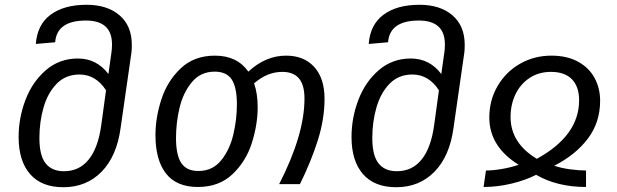

<svg xmlns="http://www.w3.org/2000/svg" viewBox="-20 -771 2582 804"><path d="M532 -583Q532 -560 530 -548L485 -235Q469 -117 405.5 -52Q342 13 245 13Q154 13 106 -42Q58 -97 58 -197Q58 -278 87 -353.5Q116 -429 172.5 -477.5Q229 -526 306 -526Q385 -526 434 -461L447 -554Q449 -565 449 -585Q449 -685 340 -685Q218 -685 211 -594L130 -587Q136 -668 192 -709.5Q248 -751 343 -751Q429 -751 480.5 -707Q532 -663 532 -583ZM404 -247 424 -393Q381 -459 313 -459Q255 -459 217.5 -420.5Q180 -382 162.5 -321.5Q145 -261 145 -193Q145 -120 171 -87Q197 -54 248 -54Q312 -54 351.5 -103Q391 -152 404 -247Z M1339 -357Q1339 -273 1311 -184Q1283 -95 1236 0H1149Q1255 -207 1255 -358Q1255 -416 1231.5 -443Q1208 -470 1162 -470Q1099 -470 1044 -422Q1059 -379 1059 -322Q1059 -249 1034.5 -172Q1010 -95 953.5 -41.5Q897 12 809 12Q719 12 675 -44.5Q631 -101 631 -205Q631 -279 656 -355.5Q681 -432 737 -485Q793 -538 880 -538Q973 -538 1020 -471Q1092 -538 1178 -538Q1253 -538 1296 -490.5Q1339 -443 1339 -357ZM972 -334Q972 -405 950.5 -438Q929 -471 879 -471Q820 -471 783.5 -427Q747 -383 732 -320Q717 -257 717 -193Q717 -122 739 -88.5Q761 -55 811 -55Q870 -55 906 -99.5Q942 -144 957 -207.5Q972 -271 972 -334Z M1926 -583Q1926 -560 1924 -548L1879 -235Q1863 -117 1799.5 -52Q1736 13 1639 13Q1548 13 1500 -42Q1452 -97 1452 -197Q1452 -278 1481 -353.5Q1510 -429 1566.5 -477.5Q1623 -526 1700 -526Q1779 -526 1828 -461L1841 -554Q1843 -565 1843 -585Q1843 -685 1734 -685Q1612 -685 1605 -594L1524 -587Q1530 -668 1586 -709.5Q1642 -751 1737 -751Q1823 -751 1874.5 -707Q1926 -663 1926 -583ZM1798 -247 1818 -393Q1775 -459 1707 -459Q1649 -459 1611.5 -420.5Q1574 -382 1556.5 -321.5Q1539 -261 1539 -193Q1539 -120 1565 -87Q1591 -54 1642 -54Q1706 -54 1745.5 -103Q1785 -152 1798 -247Z M2493 -349Q2493 -259 2442 -191Q2391 -123 2301 -77Q2330 -67 2367.5 -62Q2405 -57 2434 -57V12Q2313 12 2225 -39Q2180 -16 2121.5 -2Q2063 12 2005 12L2015 -57Q2044 -57 2082 -63.5Q2120 -70 2152 -81Q2029 -157 2029 -279Q2029 -351 2063.5 -410.5Q2098 -470 2157.5 -504Q2217 -538 2289 -538Q2354 -538 2400 -513Q2446 -488 2469.5 -445Q2493 -402 2493 -349ZM2228 -106Q2405 -203 2405 -351Q2405 -408 2375 -439Q2345 -470 2287 -470Q2236 -470 2197.5 -444.5Q2159 -419 2138.5 -376Q2118 -333 2118 -281Q2118 -172 2228 -106Z"/></svg>

Font: FiraGO Book
Style: Italic
Weight: 350
Italic angle: -8°
Designer: bBox Type GmbH
Foundry: bBox Type GmbH
Version: Version 1.001